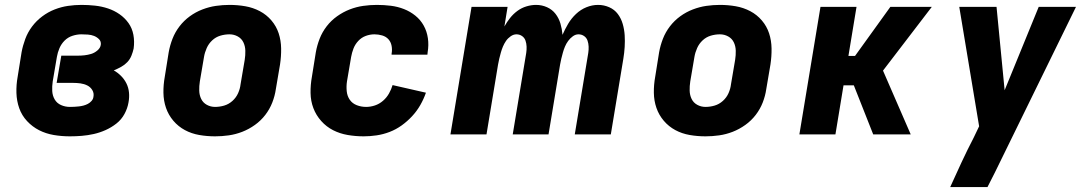

<svg xmlns="http://www.w3.org/2000/svg" viewBox="-20 -548 4440 783"><path d="M265 8Q231 8 199 2.5Q167 -3 139.5 -17Q112 -31 90.5 -54Q69 -77 58.5 -106.5Q48 -136 47 -169Q46 -202 52 -235L68 -335Q73 -362 83 -389Q93 -416 110.5 -439.5Q128 -463 152 -481Q176 -499 203 -509.5Q230 -520 257.5 -524Q285 -528 312 -528Q340 -528 367.5 -525Q395 -522 420.5 -513.5Q446 -505 467.5 -490Q489 -475 504 -454Q519 -433 524 -406Q529 -379 525 -350Q522 -336 516 -321Q510 -306 499 -294.5Q488 -283 473.5 -275Q459 -267 444 -261Q460 -252 473.5 -238.5Q487 -225 495.5 -208Q504 -191 506 -171Q508 -151 504 -130Q500 -106 487.5 -83Q475 -60 454.5 -44Q434 -28 410.5 -17.5Q387 -7 362.5 -1.5Q338 4 313.5 6Q289 8 265 8ZM265 -112Q274 -112 283 -112.5Q292 -113 301.5 -114Q311 -115 320.5 -117.5Q330 -120 338.5 -124.5Q347 -129 353.5 -136.5Q360 -144 361 -153Q364 -168 356.5 -180.5Q349 -193 336 -199.5Q323 -206 308 -208Q293 -210 278 -210H211L230 -321H297Q311 -321 324.5 -322.5Q338 -324 351.5 -328Q365 -332 377 -342Q389 -352 391 -365Q393 -379 384 -388Q375 -397 363.5 -401.5Q352 -406 338.5 -407Q325 -408 312 -408Q294 -408 275.5 -402Q257 -396 243.5 -382.5Q230 -369 222.5 -351.5Q215 -334 212 -316L195 -216Q192 -196 193 -177Q194 -158 203 -142.5Q212 -127 229 -119.5Q246 -112 265 -112Z M857 8Q824 8 792.5 2.5Q761 -3 734 -17.5Q707 -32 687 -55.5Q667 -79 657 -108Q647 -137 646.5 -169.5Q646 -202 652 -235L668 -335Q673 -363 683.5 -390Q694 -417 712 -440.5Q730 -464 754 -481.5Q778 -499 805.5 -509.5Q833 -520 860.5 -524Q888 -528 916 -528Q949 -528 980.5 -522.5Q1012 -517 1039.5 -502.5Q1067 -488 1087 -464.5Q1107 -441 1116.5 -412Q1126 -383 1126.5 -350.5Q1127 -318 1122 -285L1105 -185Q1101 -157 1090.5 -130Q1080 -103 1062 -79.5Q1044 -56 1019.5 -38.5Q995 -21 968 -10.5Q941 0 913 4Q885 8 857 8ZM857 -112Q876 -112 894.5 -117.5Q913 -123 928 -136.5Q943 -150 951 -168Q959 -186 961 -204L978 -304Q981 -323 980.5 -341.5Q980 -360 972.5 -375.5Q965 -391 949.5 -399.5Q934 -408 916 -408Q897 -408 878.5 -402.5Q860 -397 845.5 -383.5Q831 -370 823 -352Q815 -334 812 -316L795 -216Q792 -197 792.5 -178.5Q793 -160 800.5 -144.5Q808 -129 823.5 -120.5Q839 -112 857 -112Z M1463 8Q1430 8 1398 2.5Q1366 -3 1338.5 -17Q1311 -31 1290 -54.5Q1269 -78 1258 -107Q1247 -136 1246.5 -169Q1246 -202 1252 -235L1268 -335Q1273 -363 1283.5 -390Q1294 -417 1312 -440.5Q1330 -464 1354.5 -481.5Q1379 -499 1406 -509.5Q1433 -520 1461 -524Q1489 -528 1517 -528Q1546 -528 1574 -524.5Q1602 -521 1627.5 -511Q1653 -501 1674 -484Q1695 -467 1708 -443.5Q1721 -420 1725 -392Q1729 -364 1724 -335L1723 -325H1577V-329Q1580 -345 1577 -361Q1574 -377 1564 -388Q1554 -399 1538.5 -403.5Q1523 -408 1507 -408Q1489 -408 1471.5 -401.5Q1454 -395 1441 -381Q1428 -367 1421.5 -350Q1415 -333 1412 -316L1395 -216Q1392 -196 1394 -176Q1396 -156 1406.5 -141Q1417 -126 1435 -119Q1453 -112 1473 -112Q1491 -112 1509 -118Q1527 -124 1542 -137Q1557 -150 1566.5 -167Q1576 -184 1581 -201L1717 -170Q1708 -144 1694 -119.5Q1680 -95 1660.5 -74Q1641 -53 1618 -36.5Q1595 -20 1569 -10Q1543 0 1516 4Q1489 8 1463 8Z M1817 0 1903 -520H2050L2037 -440Q2047 -458 2060 -474.5Q2073 -491 2090 -503.5Q2107 -516 2127 -522Q2147 -528 2166 -528Q2190 -528 2211 -518.5Q2232 -509 2245.5 -491.5Q2259 -474 2265.5 -452Q2272 -430 2274 -406Q2284 -429 2297 -451Q2310 -473 2329 -491Q2348 -509 2371.5 -518.5Q2395 -528 2419 -528Q2443 -528 2464.5 -518.5Q2486 -509 2499.5 -491Q2513 -473 2519.5 -450.5Q2526 -428 2527.5 -404.5Q2529 -381 2527.5 -356.5Q2526 -332 2522 -308L2471 0H2324L2379 -332Q2381 -345 2380.5 -358Q2380 -371 2376 -382.5Q2372 -394 2362 -401Q2352 -408 2339 -408Q2327 -408 2316 -400Q2305 -392 2297 -381Q2289 -370 2284 -358Q2279 -346 2275.5 -333.5Q2272 -321 2269 -308.5Q2266 -296 2264 -284L2217 0H2071L2126 -332Q2128 -345 2127.5 -358Q2127 -371 2123 -382.5Q2119 -394 2109 -401Q2099 -408 2086 -408Q2074 -408 2062.5 -400Q2051 -392 2043.5 -381Q2036 -370 2031 -358Q2026 -346 2022.5 -333.5Q2019 -321 2016 -308.5Q2013 -296 2011 -284L1964 0Z M2857 8Q2824 8 2792.5 2.5Q2761 -3 2734 -17.5Q2707 -32 2687 -55.5Q2667 -79 2657 -108Q2647 -137 2646.5 -169.5Q2646 -202 2652 -235L2668 -335Q2673 -363 2683.5 -390Q2694 -417 2712 -440.5Q2730 -464 2754 -481.5Q2778 -499 2805.5 -509.5Q2833 -520 2860.5 -524Q2888 -528 2916 -528Q2949 -528 2980.5 -522.5Q3012 -517 3039.5 -502.5Q3067 -488 3087 -464.5Q3107 -441 3116.5 -412Q3126 -383 3126.5 -350.5Q3127 -318 3122 -285L3105 -185Q3101 -157 3090.5 -130Q3080 -103 3062 -79.5Q3044 -56 3019.5 -38.5Q2995 -21 2968 -10.5Q2941 0 2913 4Q2885 8 2857 8ZM2857 -112Q2876 -112 2894.5 -117.5Q2913 -123 2928 -136.5Q2943 -150 2951 -168Q2959 -186 2961 -204L2978 -304Q2981 -323 2980.5 -341.5Q2980 -360 2972.5 -375.5Q2965 -391 2949.5 -399.5Q2934 -408 2916 -408Q2897 -408 2878.5 -402.5Q2860 -397 2845.5 -383.5Q2831 -370 2823 -352Q2815 -334 2812 -316L2795 -216Q2792 -197 2792.5 -178.5Q2793 -160 2800.5 -144.5Q2808 -129 2823.5 -120.5Q2839 -112 2857 -112Z M3541 0 3462 -200H3420L3387 0H3240L3326 -520H3473L3440 -320H3467L3611 -520H3780L3581 -260L3694 0Z M4007 215H3855Q3878 164 3901.5 113.5Q3925 63 3951 13L3973 -33L3892 -520H4044L4077 -180L4216 -520H4368L4037 156Z"/></svg>

Font: Iosevka Aile Heavy
Style: Italic
Weight: 900
Italic angle: -9°
Designer: Belleve Invis
Foundry: Belleve Invis
Version: Version 31.1.0; ttfautohint (v1.8.4)